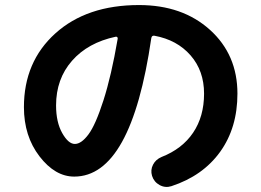

<svg xmlns="http://www.w3.org/2000/svg" viewBox="-20 -733 1040 764"><path d="M440.4 -586.9Q330.1 -563.5 266.6 -491.2Q203.1 -418.9 203.1 -313.5Q203.1 -247.1 227.5 -203.6Q252 -160.2 277.8 -160.2Q303.7 -160.2 332 -198.2Q360.4 -236.3 391.6 -333.5Q422.9 -430.7 448.2 -578.1Q449.2 -582 446.8 -585Q444.3 -587.9 440.4 -586.9ZM275.4 -30.3Q199.2 -30.3 137.2 -110.8Q75.2 -191.4 75.2 -306.6Q75.2 -487.3 200.2 -600.1Q325.2 -712.9 533.2 -712.9Q706.1 -712.9 815.4 -614.3Q924.8 -515.6 924.8 -360.4Q924.8 -224.6 856 -128.9Q787.1 -33.2 662.1 7.8Q637.7 15.6 615.2 3.4Q592.8 -8.8 585 -33.2Q578.1 -56.6 588.9 -77.6Q599.6 -98.6 623 -108.4Q705.1 -140.6 748.5 -205.1Q792 -269.5 792 -360.4Q792 -451.2 738.3 -512.7Q684.6 -574.2 594.7 -590.8Q584 -592.8 582 -581.1Q502 -30.3 275.4 -30.3Z"/></svg>

Font: Rounded-X Mgen+ 2m bold
Style: Bold
Weight: 700
Designer: [Source Han Sans]
Ryoko NISHIZUKA  (kana & ideographs); Paul D. Hunt (Latin, Greek & Cyrillic); Wenlong ZHANG  (bopomofo
Version: Version 1.059.20150602